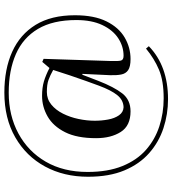

<svg xmlns="http://www.w3.org/2000/svg" viewBox="25 -633 791 881"><g transform="rotate(-90 420.5 -192.5)"><path d="M406 183Q337 183 273 162Q209 141 158.5 96.5Q108 52 79 -17.5Q50 -87 50 -184Q50 -295 97 -381.5Q144 -468 231 -518Q318 -568 436 -568Q544 -568 623.5 -532Q703 -496 747 -424.5Q791 -353 791 -244Q791 -156 763 -99.5Q735 -43 689 -16Q643 11 590 11Q555 11 539 0Q523 -11 519 -32.5Q515 -54 516 -83L522 -210H518L490 -137Q462 -65 432.5 -27Q403 11 350 11Q284 11 255.5 -34Q227 -79 227 -147Q227 -235 254.5 -289.5Q282 -344 326.5 -369.5Q371 -395 421 -395Q459 -395 487.5 -386.5Q516 -378 549 -361L577 -394L591 -388L581 -78Q580 -46 583 -33.5Q586 -21 605 -21Q648 -21 685.5 -45.5Q723 -70 746 -118.5Q769 -167 769 -238Q769 -345 728.5 -413.5Q688 -482 613 -515Q538 -548 436 -548Q331 -548 248.5 -503.5Q166 -459 119 -378Q72 -297 72 -186Q72 -93 99 -26.5Q126 40 173 81.5Q220 123 281 143Q342 163 410 163Q490 163 541 141.5Q592 120 638 82L649 95Q558 183 406 183ZM369 -21Q402 -22 424.5 -50Q447 -78 467.5 -133Q488 -188 515 -267L540 -344Q515 -358 494 -365.5Q473 -373 439 -373Q406 -373 381 -352.5Q356 -332 339.5 -299Q323 -266 315 -227.5Q307 -189 307 -153Q307 -122 312.5 -92Q318 -62 332 -42Q346 -22 369 -21Z"/></g></svg>

Font: Display Regular
Style: Regular
Weight: 400
Designer: Latin by Veronika Burian and Jose Scaglione. Greek by Irene Vlachou. Cyrillic by Vera Evstafieva.
Foundry: TypeTogether
Version: Version 3.002